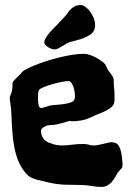

<svg xmlns="http://www.w3.org/2000/svg" viewBox="-20 -739 521 768"><path d="M466.8 -117.2Q467.8 -107.4 469 -99.1Q470.2 -90.8 470.2 -84Q470.2 -76.2 469.2 -72.3Q468.3 -68.4 466.1 -65.4Q463.9 -62.5 460.2 -59.1Q456.5 -55.7 451.2 -48.8Q445.3 -39.6 439.7 -29.3Q434.1 -19 426.5 -10.7Q418.9 -2.4 408.9 3.2Q398.9 8.8 384.8 8.8Q376 8.8 366 7.6Q356 6.3 345.9 4.9Q335.9 3.4 326.4 2.2Q316.9 1 309.1 1Q275.4 1 241 -0.2Q206.5 -1.5 175.8 -8.8Q165.5 -11.7 154.3 -13.9Q143.1 -16.1 131.8 -19Q120.6 -22 110.4 -26.1Q100.1 -30.3 92.8 -36.1Q71.8 -57.1 59.3 -82Q46.9 -106.9 39.8 -138.2Q32.7 -169.4 29.8 -207.5Q26.9 -245.6 24.9 -293Q23.9 -309.6 21.5 -324.7Q19 -339.8 19 -348.1Q19 -352.1 22.7 -360.4Q26.4 -368.7 27.8 -376Q30.3 -386.7 30 -397.2Q29.8 -407.7 30.8 -410.2Q32.2 -413.6 36.9 -418.2Q41.5 -422.9 47.1 -428.2Q52.7 -433.6 58.3 -439.2Q64 -444.8 67.9 -450.2Q71.3 -455.1 84.7 -462.2Q98.1 -469.2 118.2 -477.5Q138.2 -485.8 163.1 -493.9Q188 -502 214.1 -508.5Q240.2 -515.1 266.4 -519.3Q292.5 -523.4 314.9 -523.9Q324.2 -523.9 335.7 -520.5Q347.2 -517.1 358.6 -511.5Q370.1 -505.9 380.9 -498.5Q391.6 -491.2 398.9 -483.9Q402.8 -480 406.2 -470.9Q409.7 -461.9 414.1 -456.1Q424.8 -442.4 429 -435.5Q433.1 -428.7 434.3 -423.3Q435.5 -418 435.1 -411.6Q434.6 -405.3 436 -392.1Q437 -381.8 437.5 -375Q438 -368.2 438 -362.3Q438 -356.4 438 -351.1Q438 -345.7 438 -338.9Q438 -324.7 430.7 -315.9Q423.3 -307.1 410.6 -299.8Q397.9 -292.5 380.1 -285.6Q362.3 -278.8 341.8 -269Q324.7 -260.7 305.2 -257.3Q285.6 -253.9 269 -253.9Q266.6 -253.9 265.1 -253.9Q263.7 -253.9 261.2 -254.9Q257.8 -255.4 249.5 -252.9Q241.2 -250.5 230.5 -247.3Q219.7 -244.1 207.3 -241.5Q194.8 -238.8 183.1 -238.8Q175.3 -238.8 168.2 -236.6Q161.1 -234.4 155.8 -231Q150.4 -227.5 147.2 -224.1Q144 -220.7 144 -217.8Q144 -200.7 150.1 -190.4Q156.2 -180.2 163.6 -174.8Q172.4 -168.5 183.1 -166Q195.3 -160.6 206.5 -158.9Q217.8 -157.2 229 -157.2Q247.6 -157.2 267.8 -160.2Q288.1 -163.1 314 -163.1Q326.2 -163.1 334.7 -160.2Q343.3 -157.2 353 -157.2Q363.3 -157.2 373.5 -159.2Q383.8 -161.1 393.1 -163.6Q402.3 -166 410.9 -168Q419.4 -169.9 426.8 -169.9Q445.8 -169.9 454.3 -157Q462.9 -144 466.8 -117.2ZM277.8 -341.8Q278.8 -344.2 279.3 -347.2Q279.8 -350.1 279.8 -353Q279.8 -367.7 277.1 -379.2Q274.4 -390.6 270.8 -398.7Q267.1 -406.7 262.7 -410.9Q258.3 -415 254.9 -415Q245.6 -415 227.1 -411.4Q208.5 -407.7 189.5 -402.3Q170.4 -397 155 -390.6Q139.6 -384.3 136.2 -378.9Q133.8 -375 132.8 -367.4Q131.8 -359.9 131.8 -350.1Q131.8 -329.6 134.5 -318.4Q137.2 -307.1 144 -307.1Q148.4 -307.1 153.8 -308.6Q159.2 -310.1 164.3 -311.8Q169.4 -313.5 173.6 -314.9Q177.7 -316.4 180.2 -316.9Q190.9 -318.8 206.5 -319.8Q222.2 -320.8 237.1 -323Q252 -325.2 263.4 -329.3Q274.9 -333.5 277.8 -341.8ZM357.4 -620.6Q353.5 -608.9 340.8 -600.3Q328.1 -591.8 313.7 -586.4Q299.3 -581.1 286.9 -577.9Q274.4 -574.7 271 -573.7Q258.8 -571.3 249 -566.2Q239.3 -561 230.5 -555.4Q221.7 -549.8 213.9 -545.7Q206.1 -541.5 197.3 -541.5Q191.4 -541.5 184.6 -544.2Q177.7 -546.9 171.6 -550.8Q165.5 -554.7 161.4 -559.8Q157.2 -564.9 157.2 -569.8Q157.2 -577.6 163.6 -588.1Q169.9 -598.6 178.7 -608.9Q187.5 -619.1 196 -627.7Q204.6 -636.2 209 -640.6Q217.3 -649.9 225.3 -658Q233.4 -666 239.3 -672.9Q246.1 -680.2 251.7 -688.5Q257.3 -696.8 264.4 -703.4Q271.5 -710 280.5 -714.4Q289.6 -718.8 303.2 -718.8Q311 -718.8 321 -711.9Q331.1 -705.1 339.8 -693.6Q348.6 -682.1 354.5 -667.5Q360.4 -652.8 360.4 -637.7Q360.4 -627.9 357.4 -620.6Z"/></svg>

Font: Freckle Face
Style: Regular
Weight: 400
Designer: Astigmatic (AOETI)
Foundry: Astigmatic (AOETI)
Version: Version 1.000